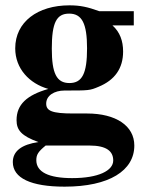

<svg xmlns="http://www.w3.org/2000/svg" viewBox="-20 -493 540 719"><path d="M315 52C380 52 404 74 404 108C404 146 349 174 250 174C162 174 116 151 116 107C116 86 123 75 151 52ZM306 -312C306 -218 288 -182 240 -182C192 -182 174 -218 174 -311C174 -409 192 -442 239 -442C287 -442 306 -405 306 -312ZM254 -68C174 -68 153 -78 153 -105C153 -135 183 -154 222 -154C313 -154 316 -154 349 -168C410 -193 441 -237 441 -300C441 -340 429 -373 401 -398H481V-451H352C308 -467 280 -473 240 -473C121 -473 37 -411 37 -312C37 -236 90 -180 161 -160C81 -137 42 -102 42 -43C42 -6 60 16 124 39C61 48 28 73 28 114C28 174 96 206 222 206C389 206 483 146 483 52C483 -22 414 -68 306 -68Z"/></svg>

Font: XITS Math
Style: Bold
Weight: 700
Designer: MicroPress Inc., with final additions and corrections provided by Coen Hoffman, Elsevier (retired)
Version: Version 1.302